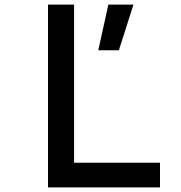

<svg xmlns="http://www.w3.org/2000/svg" viewBox="-20 -820 790 840"><path d="M190 -800H304V-108H680V0H190ZM454 -800H564L500 -600H410Z"/></svg>

Font: Martian Mono Custom sWd Rg
Style: Regular
Weight: 400
Width: 6
Monospace: yes
Designer: Alex Havermale
Foundry: Evil Martians
Version: Version 1.000